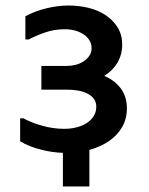

<svg xmlns="http://www.w3.org/2000/svg" viewBox="-20 -557 540 696"><path d="M440 -164Q440 -126 422.5 -96Q405 -66 375 -45.5Q345 -25 305 -14L304 -13V119H208V-3Q170 -4 131 -14Q85 -25 53 -45V-128H65Q92 -113 132 -101.5Q172 -90 213 -90Q237 -90 258 -95.5Q279 -101 294.5 -111Q310 -121 319.5 -136Q329 -151 329 -170Q329 -187 320.5 -198.5Q312 -210 297.5 -217.5Q283 -225 264 -228.5Q245 -232 224 -232H130V-318H222Q238 -318 254 -322Q270 -326 283 -334.5Q296 -343 304 -355Q312 -367 312 -382Q312 -399 303.5 -412Q295 -425 281.5 -433.5Q268 -442 251 -446.5Q234 -451 216 -451Q177 -451 144 -439.5Q111 -428 84 -414H72V-498Q107 -517 148.5 -527Q190 -537 228 -537Q266 -537 301 -528.5Q336 -520 363 -502Q390 -484 406.5 -457.5Q423 -431 423 -395Q423 -360 406 -330.5Q389 -301 358 -282Q397 -265 418.5 -235.5Q440 -206 440 -164Z"/></svg>

Font: D2Coding
Style: Bold
Weight: 700
Monospace: yes
Designer: Yong-Rak Park; Jeong-Hwan Yoon; Sang-Min Lee;
Foundry: NHN Corporation
Version: Version 1.3.2; Build 20180524